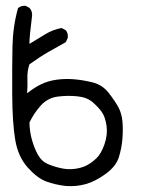

<svg xmlns="http://www.w3.org/2000/svg" viewBox="-20 -521 540 660"><path d="M205.1 118.2Q170.9 114.3 139.6 103Q108.4 91.8 75.2 54.7Q42 17.6 32.2 -41Q22.5 -99.6 22 -196.8Q21.5 -293.9 22.9 -362.3Q24.4 -430.7 42 -493.2Q51.8 -502 68.4 -501L82 -493.2Q92.8 -480.5 89.8 -462.9Q81.1 -395.5 81.1 -370.1Q110.4 -387.7 135.7 -403.3Q161.1 -418.9 191.4 -424.8L206.1 -417Q214.8 -407.2 212.9 -390.6L206.1 -376Q176.8 -359.4 147.9 -343.3Q119.1 -327.1 81.1 -299.8Q73.2 -276.4 74.2 -251Q75.2 -225.6 73.2 -200.2Q98.6 -220.7 122.6 -231.9Q146.5 -243.2 175.3 -247.1Q204.1 -251 234.4 -248.5Q264.6 -246.1 298.3 -237.8Q332 -229.5 354 -201.2Q376 -172.9 387.2 -151.9Q398.4 -130.9 400.9 -103.5Q403.3 -76.2 400.9 -44.4Q398.4 -12.7 388.7 19Q378.9 50.8 343.3 76.7Q307.6 102.5 274.9 111.8Q242.2 121.1 205.1 118.2ZM277.3 47.9Q295.9 38.1 312 22.5Q328.1 6.8 339.4 -25.9Q350.6 -58.6 346.2 -88.9Q341.8 -119.1 330.1 -135.7Q318.4 -152.3 298.8 -169.4Q279.3 -186.5 246.1 -189.9Q212.9 -193.4 178.7 -189Q144.5 -184.6 121.1 -159.2Q97.7 -133.8 81.1 -99.6Q82 -67.4 90.3 -38.6Q98.6 -9.8 110.8 11.7Q123 33.2 142.6 42Q162.1 50.8 187 56.6Q211.9 62.5 235.8 59.6Q259.8 56.6 277.3 47.9Z"/></svg>

Font: NaikaiFont
Style: Regular
Weight: 400
Version: Version 1.67